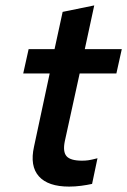

<svg xmlns="http://www.w3.org/2000/svg" viewBox="-20 -683 471 711"><path d="M236 8Q158 8 124 -30Q90 -68 106 -140L164 -411H66L86 -501H182L212 -639L329 -663L294 -501H431L411 -411H275L220 -160Q212 -121 226.5 -104.5Q241 -88 284 -88Q296 -88 307 -89.5Q318 -91 341 -97L321 -2Q303 2 280.5 5Q258 8 236 8Z"/></svg>

Font: Red Hat Text SemiBold
Style: Italic
Weight: 600
Italic angle: -12°
Designer: Pentagram, MCKL
Foundry: Pentagram, MCKL
Version: Version 1.023